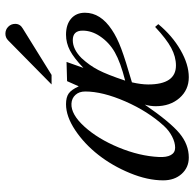

<svg xmlns="http://www.w3.org/2000/svg" viewBox="-24 -680 715 707"><g transform="rotate(-90 333.5 -326.5)"><path d="M587.9 -112.8 598.1 -101.1Q555.7 -49.8 502.7 -19.3Q449.7 11.2 402.8 11.2Q356 11.2 325.9 -23.2Q295.9 -57.6 295.9 -110.8Q295.9 -130.4 301.8 -150.9Q237.3 -57.1 196 -22.9Q154.8 11.2 106.9 11.2Q70.3 11.2 46.6 -15.1Q22.9 -41.5 22.9 -83Q22.9 -140.6 49.6 -205.3Q76.2 -270 116.5 -321.5Q156.7 -373 207.5 -407Q258.3 -440.9 303.2 -440.9Q329.1 -440.9 343 -430.9Q356.9 -420.9 369.1 -394L388.2 -437L459 -439L437 -377Q473.1 -411.6 501 -426.3Q528.8 -440.9 559.1 -440.9Q596.7 -440.9 618.4 -422.1Q640.1 -403.3 640.1 -371.1Q640.1 -313.5 577.1 -272Q549.8 -253.4 507.6 -237.5Q465.3 -221.7 383.8 -198.2Q376 -164.1 376 -138.2Q376 -36.1 445.8 -36.1Q478 -36.1 510.5 -53.5Q543 -70.8 587.9 -112.8ZM305.2 -420.9Q266.1 -422.9 220.9 -373.3Q175.8 -323.7 144 -247.1Q112.3 -170.4 108.9 -99.1Q107.4 -70.3 116.2 -54.7Q125 -39.1 143.1 -39.1Q162.6 -39.1 184.3 -50.3Q206.1 -61.5 223.1 -80.1Q276.9 -138.7 313.5 -222.4Q350.1 -306.2 350.1 -370.1Q350.1 -392.6 337.6 -406.2Q325.2 -419.9 305.2 -420.9ZM390.1 -223.1Q457.5 -240.2 494.4 -261.2Q531.2 -282.2 554.2 -316.9Q574.2 -347.2 574.2 -379.9Q574.2 -416 539.1 -416Q505.4 -416 473.1 -383.8Q446.3 -355 429.2 -322Q412.1 -289.1 390.1 -223.1ZM376 -494.1 538.1 -653.8Q548.3 -664.1 563 -664.1Q578.1 -664.1 588.6 -653.6Q599.1 -643.1 599.1 -627.9Q599.1 -609.9 582 -600.1L411.1 -494.1Z"/></g></svg>

Font: Accordance
Style: Italic
Weight: 400
Italic angle: -11°
Version: Version 1.2 (build January 31, 2020) Miklal Software Solutio